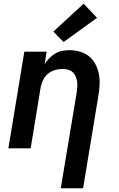

<svg xmlns="http://www.w3.org/2000/svg" viewBox="-20 -798 640 1033"><path d="M307 215 393 -303Q395 -318 396 -333Q397 -348 394.5 -362Q392 -376 386 -389Q380 -402 369.5 -411Q359 -420 345 -423.5Q331 -427 316 -427Q295 -427 275 -421Q255 -415 238.5 -401.5Q222 -388 212.5 -369Q203 -350 199 -330L145 0H25L111 -520H231L220 -453Q231 -470 245.5 -485Q260 -500 278 -510.5Q296 -521 315.5 -524.5Q335 -528 354 -528Q383 -528 410.5 -520Q438 -512 459 -495Q480 -478 493 -453.5Q506 -429 511.5 -402Q517 -375 516 -345.5Q515 -316 510 -287L427 215ZM322 -572 267 -628 430 -778 502 -702Z"/></svg>

Font: Zed Sans Extended
Style: Bold Italic
Weight: 700
Width: 7
Italic angle: -9°
Designer: Belleve Invis
Foundry: Belleve Invis
Version: Version 1.0.0; ttfautohint (v1.8.4)